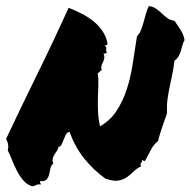

<svg xmlns="http://www.w3.org/2000/svg" viewBox="-35 -624 644 650"><path d="M200.2 -177.7Q191.4 -175.8 187.5 -167.5Q183.6 -159.2 180.2 -150.4Q176.8 -141.6 173.3 -134.3Q169.9 -127 163.1 -127Q162.1 -119.1 157.7 -113.3Q153.3 -107.4 149.4 -101.1Q145.5 -94.7 143.6 -87.4Q141.6 -80.1 145.5 -70.3Q137.7 -64.5 135.7 -53.7Q133.8 -43 131.3 -33.2Q128.9 -23.4 123 -16.6Q117.2 -9.8 101.6 -10.7Q98.6 -6.8 100.6 -5.9Q102.5 -4.9 103.5 1Q92.8 -1 87.4 2.4Q82 5.9 74.2 6.8Q55.7 1 43.5 -13.7Q31.2 -28.3 22 -46.4Q12.7 -64.5 5.4 -83Q-2 -101.6 -8.8 -115.2Q-5.9 -126 -7.8 -136.2Q-9.8 -146.5 -14.6 -153.3Q33.2 -254.9 89.8 -370.1Q146.5 -485.4 197.3 -597.7Q219.7 -588.9 241.7 -577.6Q263.7 -566.4 281.7 -551.8Q299.8 -537.1 312.5 -518.1Q325.2 -499 329.1 -475.6Q327.1 -469.7 324.7 -471.2Q322.3 -472.7 320.3 -469.7Q324.2 -464.8 324.7 -462.9Q325.2 -460.9 324.7 -459Q324.2 -457 324.2 -453.6Q324.2 -450.2 327.1 -444.3Q323.2 -445.3 321.8 -443.4Q320.3 -441.4 315.4 -443.4Q319.3 -432.6 317.9 -425.8Q316.4 -418.9 313.5 -413.6Q310.5 -408.2 308.6 -401.9Q306.6 -395.5 309.6 -385.7Q306.6 -385.7 305.2 -384.3Q303.7 -382.8 302.7 -381.3Q301.8 -379.9 300.3 -378.4Q298.8 -377 295.9 -377.9Q298.8 -356.4 297.9 -335Q296.9 -313.5 296.4 -291.5Q295.9 -269.5 296.9 -245.6Q297.9 -221.7 303.7 -196.3Q338.9 -216.8 359.9 -249Q380.9 -281.2 394 -321.3Q407.2 -361.3 414.1 -407.2Q420.9 -453.1 428.7 -501Q437.5 -509.8 442.4 -522.5Q447.3 -535.2 451.2 -549.3Q455.1 -563.5 459 -577.6Q462.9 -591.8 468.8 -603.5Q483.4 -601.6 493.7 -594.2Q503.9 -586.9 512.7 -578.6Q521.5 -570.3 531.2 -563Q541 -555.7 555.7 -553.7Q567.4 -537.1 577.1 -521.5Q586.9 -505.9 589.8 -488.3Q585 -480.5 582.5 -470.7Q580.1 -460.9 577.1 -451.2Q574.2 -441.4 569.3 -433.1Q564.5 -424.8 555.7 -418.9Q552.7 -393.6 548.3 -372.6Q543.9 -351.6 539.6 -331.1Q535.2 -310.5 532.2 -288.6Q529.3 -266.6 530.3 -240.2Q522.5 -217.8 513.7 -192.4Q504.9 -167 500 -146.5Q484.4 -133.8 475.6 -116.2Q466.8 -98.6 457 -81.1Q453.1 -77.1 452.1 -79.1Q451.2 -81.1 445.3 -82Q446.3 -78.1 445.3 -76.2Q444.3 -74.2 442.9 -72.8Q441.4 -71.3 440.9 -68.4Q440.4 -65.4 442.4 -60.5Q428.7 -54.7 418 -43.9Q407.2 -33.2 395 -24.4Q382.8 -15.6 365.7 -12.7Q348.6 -9.8 321.3 -19.5Q281.2 -48.8 250.5 -86.9Q219.7 -125 200.2 -177.7Z"/></svg>

Font: Permanent Marker
Style: Regular
Weight: 400
Designer: Font Diner, Inc
Foundry: Font Diner, Inc
Version: Version 1.000